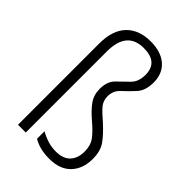

<svg xmlns="http://www.w3.org/2000/svg" viewBox="-228 -858 961 961"><g transform="rotate(45 252.0 -377.5)"><path d="M409 -630Q409 -693 367.5 -729Q326 -765 253 -765Q171 -765 124.5 -717Q78 -669 78 -575V0H133V-574Q133 -717 252 -717Q353 -717 353 -628Q353 -578 324.5 -551Q296 -524 268 -496Q240 -468 240 -416Q240 -374 262.5 -342Q285 -310 329 -273Q368 -240 388.5 -212Q409 -184 409 -141Q409 -94 383.5 -66.5Q358 -39 306 -39Q275 -39 247 -48Q219 -57 195 -71V-18Q240 10 309 10Q384 10 424 -32Q464 -74 464 -144Q464 -200 439 -234.5Q414 -269 370 -309Q332 -341 313 -363.5Q294 -386 294 -418Q294 -458 323 -484Q352 -510 380.5 -541.5Q409 -573 409 -630Z"/></g></svg>

Font: Noto Sans UI SemiCondensed Light
Style: Regular
Weight: 300
Width: 4
Designer: Monotype Design Team
Foundry: Monotype Imaging Inc.
Version: Version 1.901